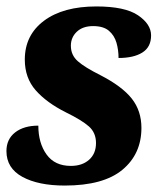

<svg xmlns="http://www.w3.org/2000/svg" viewBox="-27 -566 510 596"><path d="M174 10Q92 10 42.5 -17Q-7 -44 -7 -97Q-7 -134 20 -155Q47 -176 92 -176Q92 -122 117.5 -86.5Q143 -51 193 -51Q228 -51 249.5 -70Q271 -89 271 -122Q271 -154 249 -173.5Q227 -193 178 -217Q118 -247 84 -285.5Q50 -324 50 -381Q50 -457 109.5 -501.5Q169 -546 272 -546Q361 -546 401.5 -518.5Q442 -491 442 -456Q442 -420 415 -403Q388 -386 341 -386Q341 -411 334.5 -433.5Q328 -456 311 -470.5Q294 -485 262 -485Q230 -485 211.5 -467.5Q193 -450 193 -424Q193 -395 214.5 -376Q236 -357 284 -333Q352 -298 382 -260Q412 -222 412 -169Q412 -88 353 -39Q294 10 174 10Z"/></svg>

Font: Noto Serif SemiCondensed ExtraBold
Style: Italic
Weight: 800
Width: 4
Italic angle: -12°
Designer: Monotype Design Team
Foundry: Monotype Imaging Inc.
Version: Version 2.014; ttfautohint (v1.8.4.7-5d5b)